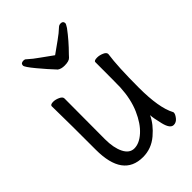

<svg xmlns="http://www.w3.org/2000/svg" viewBox="-219 -825 938 938"><g transform="rotate(-45 250.0 -355.5)"><path d="M202 18Q64 18 64 -171Q64 -374 63 -395L62 -474Q63 -484 83 -484Q98 -484 115.5 -476Q133 -468 133 -456Q132 -340 132 -175Q132 -116 150.5 -79Q169 -42 202 -42Q237 -42 273 -74.5Q309 -107 334.5 -165.5Q360 -224 364 -301Q365 -318 365 -475Q365 -485 387 -485Q403 -485 420.5 -477.5Q438 -470 438 -458Q427 -383 427 -237Q427 -97 461 -34Q462 -33 462 -29Q462 -19 449.5 -3Q437 13 419 13Q395 13 383.5 -34Q372 -81 371 -103Q351 -59 305.5 -20.5Q260 18 202 18ZM247 -569Q224 -569 210 -579Q176 -615 139.5 -659Q103 -703 103 -713Q103 -729 122 -729Q132 -729 137 -723Q160 -702 191 -680.5Q222 -659 250 -638Q279 -659 309.5 -680.5Q340 -702 362 -723Q369 -729 379 -729Q396 -729 396 -713Q396 -708 385 -691Q347 -640 301 -594L289 -581Q278 -569 247 -569Z"/></g></svg>

Font: LXGW WenKai Mono Lite
Style: Regular
Weight: 400
Monospace: yes
Designer: LXGW / Fontworks Inc.
Foundry: LXGW / Fontworks Inc.
Version: Version 1.520; June 14, 2025